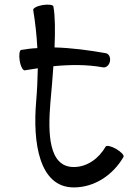

<svg xmlns="http://www.w3.org/2000/svg" viewBox="-20 -796 560 838"><path d="M88 -489C107 -492 126 -495 145 -498C144 -450 142 -403 138 -355C122 -173 151 22 302 22C393 22 473 -32 519 -111C523 -118 509 -133 487 -146C466 -158 445 -163 441 -156C412 -105 361 -67 302 -67C191 -67 189 -216 200 -349C205 -398 209 -453 213 -507C286 -514 358 -515 430 -502C444 -500 457 -512 460 -529C463 -546 455 -562 441 -564C367 -577 292 -587 218 -589C221 -660 221 -725 213 -768C212 -775 191 -778 166 -774C142 -770 123 -760 125 -752C134 -697 140 -642 143 -586C119 -585 96 -582 72 -578C65 -576 62 -555 66 -531C70 -506 80 -488 88 -489Z"/></svg>

Font: Nupuram
Style: Regular
Weight: 400
Designer: Santhosh Thottingal (santhosh.thottingal@gmail.com)
Foundry: SMC
Version: Version 1.000